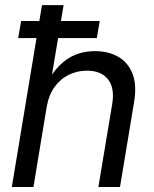

<svg xmlns="http://www.w3.org/2000/svg" viewBox="-20 -748 617 768"><path d="M166.5 -318.8 113.8 0H27.3L147.9 -727.5H234.4L180.7 -405.8H162.1Q187.5 -455.6 217.8 -485.8Q248 -516.1 283.4 -529.8Q318.8 -543.5 359.4 -543.5Q413.6 -543.5 453.1 -520.8Q492.7 -498 510.3 -452.6Q527.8 -407.2 516.1 -337.9L460 0H373.5L428.7 -331.1Q439.5 -396 412.1 -430.7Q384.8 -465.3 327.6 -465.3Q289.6 -465.3 255.6 -449Q221.7 -432.6 198.2 -400.1Q174.8 -367.7 166.5 -318.8ZM52.7 -595.7 64.5 -664.1H378.9L367.2 -595.7Z"/></svg>

Font: Inter 20pt
Style: Italic
Weight: 400
Italic angle: -9.3988°
Version: Version 4.001;git-66647c0bb